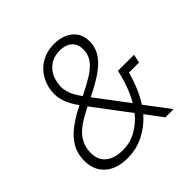

<svg xmlns="http://www.w3.org/2000/svg" viewBox="-185 -870 1043 1043"><g transform="rotate(-45 336.5 -349.0)"><path d="M521 0 449 -96H447Q403 -46 345 -17Q287 12 220 12Q136 12 89 -30Q42 -72 42 -145Q42 -198 65.5 -239Q89 -280 133.5 -314Q178 -348 238 -377Q211 -413 197 -448Q183 -483 183 -517Q183 -567 206 -611.5Q229 -656 272.5 -683Q316 -710 376 -710Q417 -710 450 -695.5Q483 -681 502.5 -653Q522 -625 522 -584Q522 -547 507 -516.5Q492 -486 464.5 -460.5Q437 -435 398.5 -411.5Q360 -388 311 -364L450 -180Q473 -219 490 -266.5Q507 -314 517 -361H641L630 -312H553Q540 -265 521.5 -220.5Q503 -176 479 -139L584 0ZM371 -663Q319 -663 284.5 -632.5Q250 -602 241 -555Q239 -543 237.5 -535Q236 -527 236 -520Q236 -496 246 -467.5Q256 -439 285 -399Q344 -428 384.5 -453.5Q425 -479 446 -508.5Q467 -538 467 -576Q467 -618 441 -640.5Q415 -663 371 -663ZM231 -37Q289 -37 337 -64.5Q385 -92 419 -135L264 -341Q215 -317 181 -294Q147 -271 127 -244Q107 -217 100 -182Q99 -174 98 -166.5Q97 -159 97 -151Q97 -95 133 -66Q169 -37 231 -37Z"/></g></svg>

Font: IBM Plex Sans Light
Style: Italic
Weight: 300
Italic angle: -11.31°
Designer: Mike Abbink, Paul van der Laan, Pieter van Rosmalen
Foundry: Bold Monday
Version: Version 3.201